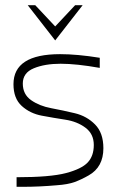

<svg xmlns="http://www.w3.org/2000/svg" viewBox="-20 -719 453 741"><path d="M116 -699 193 -617 270 -699H299L193 -563L87 -699ZM32 -394Q32 -510 212 -510Q278 -510 365 -496V-457Q275 -473 214 -473Q153 -473 110.5 -455.5Q68 -438 68 -396.5Q68 -355 100 -332.5Q132 -310 177.5 -301.5Q223 -293 269 -282Q315 -271 347 -238.5Q379 -206 379 -147Q379 -74 322 -42Q294 -26 268 -16.5Q242 -7 199 -4Q131 2 69 2H44V-35Q174 -35 234.5 -51Q295 -67 318.5 -92Q342 -117 342 -159.5Q342 -202 310 -226Q278 -250 232.5 -257Q187 -264 141.5 -272.5Q96 -281 64 -310Q32 -339 32 -394Z"/></svg>

Font: Bubbler One
Style: Regular
Weight: 400
Designer: Brenda Gallo (gbrenda1987@gmail.com)
Foundry: Brenda Gallo
Version: Version 1.003